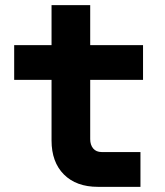

<svg xmlns="http://www.w3.org/2000/svg" viewBox="-20 -725 640 745"><path d="M360 0Q276 0 228 -48Q180 -96 180 -180V-415H35V-550H180V-705H330V-550H535V-415H330V-185Q330 -163 341.5 -149Q353 -135 375 -135H525V0Z"/></svg>

Font: Tiny ExtraBold
Style: Regular
Weight: 800
Designer: Philipp Nurullin, Konstantin Bulenkov
Foundry: JetBrains
Version: Version 2.251; ttfautohint (v1.8.4.7-5d5b)